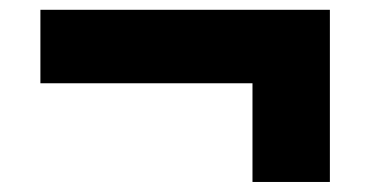

<svg xmlns="http://www.w3.org/2000/svg" viewBox="-20 -475 752 392"><path d="M495.5 -103.5V-305H62.5V-455H653.5V-103.5Z"/></svg>

Font: Encode Sans Expanded ExtraBold
Style: Regular
Weight: 800
Width: 7
Designer: Multiple Designers
Foundry: Impallari Type
Version: Version 2.000